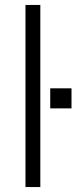

<svg xmlns="http://www.w3.org/2000/svg" viewBox="-20 -756 309 776"><path d="M83 -736H143V0H83ZM269 -399V-318H183V-399Z"/></svg>

Font: Muli Light
Style: Regular
Weight: 300
Designer: Vernon Adams
Foundry: Vernon Adams
Version: Version 2.100